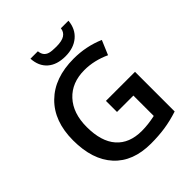

<svg xmlns="http://www.w3.org/2000/svg" viewBox="-250 -1068 1227 1227"><g transform="rotate(-45 363.0 -454.5)"><path d="M59.1 0ZM386.2 -387.2H648.9V-28.8Q584.5 -7.8 525.1 1Q465.8 9.8 397 9.8Q234.9 9.8 147 -86.2Q59.1 -182.1 59.1 -356.9Q59.1 -529.3 158.2 -626.7Q257.3 -724.1 431.2 -724.1Q543 -724.1 643.1 -681.2L602.1 -584Q515.1 -624 428.2 -624Q314 -624 247.6 -552.2Q181.2 -480.5 181.2 -356Q181.2 -225.1 241 -157Q300.8 -88.9 413.1 -88.9Q469.7 -88.9 534.2 -103V-287.1H386.2ZM404.8 -771Q328.1 -771 283.9 -809.8Q239.7 -848.6 235.8 -918.9H302.7Q305.2 -895.5 315.9 -881.6Q326.7 -867.7 346.4 -861.8Q366.2 -856 406.7 -856Q458 -856 482.7 -872.1Q507.3 -888.2 510.7 -918.9H579.1Q573.2 -850.1 526.4 -810.5Q479.5 -771 404.8 -771Z"/></g></svg>

Font: Open Sans Semibold
Style: Regular
Weight: 600
Foundry: Ascender Corporation
Version: Version 1.10; ttfautohint (v1.5.65-e2d9)